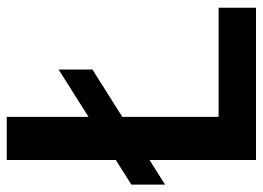

<svg xmlns="http://www.w3.org/2000/svg" viewBox="-125 -655 780 570"><g transform="rotate(-90 265.0 -370.0)"><path d="M2 -270V-370L343.5 -586V-485.5ZM75 0V-740H203V-111H527V0Z"/></g></svg>

Font: Encode Sans SC SemiCondensed SemiBold
Style: Regular
Weight: 600
Width: 4
Designer: Multiple Designers
Foundry: Impallari Type
Version: Version 3.002